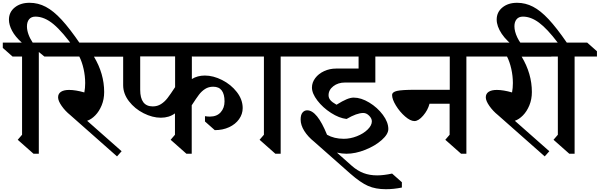

<svg xmlns="http://www.w3.org/2000/svg" viewBox="-20 -1091 4295 1375"><path d="M555 -776 518 -738Q429 -863 363.5 -917.5Q298 -972 234 -972Q204 -972 188.5 -953Q173 -934 173 -902Q173 -876 183.5 -846Q194 -816 214 -786H258V10H220L107 -90L138 -126V-686H70L0 -748V-786H136Q89 -828 66.5 -870.5Q44 -913 44 -950Q44 -1004 85.5 -1037.5Q127 -1071 191 -1071H192Q253 -1071 308 -1042Q363 -1013 421.5 -949.5Q480 -886 555 -776Z M653 -685Q726 -563 726 -432Q726 -380 708 -336.5Q690 -293 662 -264.5Q634 -236 604 -226L851 -8L818 29L483 -267Q447 -296 421.5 -332.5Q396 -369 396 -394Q396 -420 416.5 -433.5Q437 -447 475 -447Q521 -447 584 -429Q590 -461 590 -496Q590 -547 578.5 -598Q567 -649 548 -686H298L222 -748V-786H788L864 -724L865 -685Z M1354 -525Q1394 -550 1447 -550Q1507 -550 1570.5 -518Q1634 -486 1676 -432Q1718 -378 1718 -317Q1718 -274 1692 -237.5Q1666 -201 1620.5 -180Q1575 -159 1518 -159L1448 -221V-259Q1466 -256 1483 -256Q1533 -256 1560.5 -287Q1588 -318 1588 -365Q1588 -416 1568 -443Q1548 -470 1507 -470Q1474 -470 1449 -454Q1424 -438 1405 -413Q1386 -388 1353 -337V10H1315L1202 -90L1233 -126V-279Q1191 -248 1132 -248Q1072 -248 1008.5 -280Q945 -312 903.5 -366Q862 -420 862 -481V-686H784L714 -748V-786H1802L1872 -724V-686H1362L1354 -687ZM1234 -467V-687H984V-448Q984 -329 1074 -329Q1107 -329 1133 -345.5Q1159 -362 1179.5 -388.5Q1200 -415 1234 -467Z M1990 -686V10H1952L1839 -90L1870 -126V-686H1802L1732 -748V-786H2080L2150 -724V-686Z M2333 -409Q2333 -390 2345.5 -374.5Q2358 -359 2390 -341Q2433 -368 2462 -380Q2491 -392 2513 -392Q2566 -392 2624.5 -356.5Q2683 -321 2722 -268.5Q2761 -216 2761 -167Q2761 -130 2713.5 -88Q2666 -46 2595.5 -18Q2525 10 2461 10Q2430 10 2393 2L2500 97Q2540 132 2583.5 148.5Q2627 165 2681 165Q2727 165 2788 152L2858 214V252Q2800 264 2743 264Q2670 264 2616 240.5Q2562 217 2488 152L2230 -76Q2185 -112 2159 -153.5Q2133 -195 2133 -235Q2133 -269 2146.5 -285Q2160 -301 2180 -301Q2251 -301 2322 -126Q2373 -97 2442 -97Q2489 -97 2536 -115.5Q2583 -134 2613 -163.5Q2643 -193 2643 -222Q2643 -243 2623.5 -262.5Q2604 -282 2582 -282Q2535 -282 2462 -239Q2409 -245 2350.5 -282.5Q2292 -320 2253 -371Q2214 -422 2214 -464Q2214 -500 2237.5 -531.5Q2261 -563 2301 -581.5Q2341 -600 2387 -600H2548V-686H2090L2020 -748V-786H2858L2928 -724V-686H2668V-500H2451Q2401 -500 2367 -473.5Q2333 -447 2333 -409Z M3320 -686V10H3282L3169 -90L3200 -126V-348H3056Q3044 -302 3010.5 -263Q2977 -224 2948 -224Q2919 -224 2881 -257Q2843 -290 2815.5 -335Q2788 -380 2788 -410Q2788 -432 2823.5 -440Q2859 -448 2952 -448H3201V-686H2689L2613 -748V-786H3411L3481 -724L3480 -686Z M3716 -685Q3789 -563 3789 -432Q3789 -380 3771 -336.5Q3753 -293 3725 -264.5Q3697 -236 3667 -226L3914 -8L3881 29L3546 -267Q3510 -296 3484.5 -332.5Q3459 -369 3459 -394Q3459 -420 3479.5 -433.5Q3500 -447 3538 -447Q3584 -447 3647 -429Q3653 -461 3653 -496Q3653 -547 3641.5 -598Q3630 -649 3611 -686H3361L3285 -748V-786H3851L3927 -724L3928 -685Z M4095 -686V10H4057L3944 -90L3975 -126V-686H3907L3837 -748V-786H3974Q3899 -885 3840.5 -928.5Q3782 -972 3725 -972Q3695 -972 3679.5 -953Q3664 -934 3664 -903Q3664 -866 3685 -822Q3706 -778 3744 -741H3684Q3609 -795 3573 -849Q3537 -903 3537 -951Q3537 -1004 3578 -1037.5Q3619 -1071 3683 -1071Q3743 -1071 3797 -1043Q3851 -1015 3908.5 -953.5Q3966 -892 4039 -786H4185L4255 -724V-686Z"/></svg>

Font: Inknut Antiqua
Style: Regular
Weight: 400
Designer: Claus Eggers Sørensen
Foundry: Claus Eggers Sørensen
Version: Version 1.003; ttfautohint (v1.8.2) -l 8 -r 50 -G 200 -x 14 